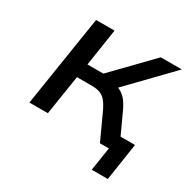

<svg xmlns="http://www.w3.org/2000/svg" viewBox="-141 -640 912 910"><g transform="rotate(30 314.5 -184.5)"><path d="M471 128 491 0H451L463 -76H590L559 128ZM56 0 134 -497H235L204 -294H291L488 -497H603L367 -253L351 -278Q381 -275 400.5 -263.5Q420 -252 435 -231Q450 -210 465 -176L546 0H442L374 -148Q362 -172 349.5 -187Q337 -202 319 -209.5Q301 -217 271 -217H191L157 0Z"/></g></svg>

Font: Nunito Sans 7pt Medium
Style: Italic
Weight: 500
Italic angle: -9°
Designer: Vernon Adams
Foundry: Vernon Adams
Version: Version 3.101;gftools[0.9.27]